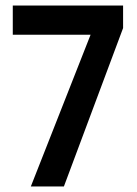

<svg xmlns="http://www.w3.org/2000/svg" viewBox="-20 -671 494 691"><path d="M91 0 306 -546H26V-651H423V-570L210 0Z"/></svg>

Font: Noto Sans Telugu ExtraCondensed SemiBold
Style: Regular
Weight: 600
Width: 2
Designer: Jelle Bosma - Monotype Design Team
Foundry: Monotype Imaging Inc.
Version: Version 2.005; ttfautohint (v1.8.4.7-5d5b)